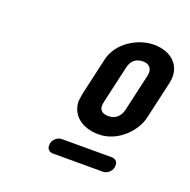

<svg xmlns="http://www.w3.org/2000/svg" viewBox="-81 -758 536 543"><g transform="rotate(20 187.5 -486.5)"><path d="M131 -293H282C294 -293 306 -303 309 -315V-318C312 -330 304 -340 292 -340H141C129 -340 117 -330 114 -318V-315C111 -303 119 -293 131 -293ZM178 -593 152 -479 149 -457C150 -414 185 -388 234 -388C293 -388 338 -439 347 -479L373 -593C385 -645 350 -680 295 -680C247 -680 190 -646 178 -593ZM283 -625C302 -625 312 -611 308 -593L282 -479C278 -463 267 -446 243 -446C220 -446 212 -457 217 -479L243 -593C248 -614 261 -625 283 -625Z"/></g></svg>

Font: DIN Rundschrift
Style: MittelKursiv
Weight: 400
Version: Version 1.027